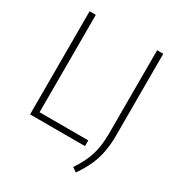

<svg xmlns="http://www.w3.org/2000/svg" viewBox="-208 -881 1116 1193"><g transform="rotate(30 350.0 -285.0)"><path d="M86 0V-740H130.5V-41H480V0ZM481.5 149Q529.5 78.5 550 12.2Q570.5 -54 570.5 -143.5V-740H614.5V-129Q611 -40.5 588 27.5Q565 95.5 512.5 170.5Z"/></g></svg>

Font: Encode Sans Semi Condensed ExLight
Style: Regular
Weight: 275
Width: 4
Designer: Multiple Designers
Foundry: Impallari Type
Version: Version 2.000